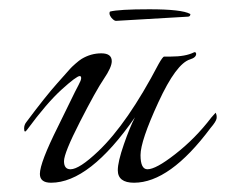

<svg xmlns="http://www.w3.org/2000/svg" viewBox="-20 -391 487 414"><path d="M390 -263Q360 -254 321.5 -170.5Q283 -87 283 -56.5Q283 -26 298 -26Q316 -26 357 -58Q401 -92 436 -138Q444 -147 445 -148Q448 -142 447 -135.5Q446 -129 434 -115Q346 3 269 3Q234 3 234 -24Q234 -42 247 -79.5Q260 -117 271 -138Q173 3 90 3Q66 3 66 -16Q66 -40 105 -118Q114 -136 129 -167Q144 -198 149.5 -208Q155 -218 155 -222.5Q155 -227 152 -227Q145 -227 113 -198Q81 -169 39 -112Q32 -102 32 -114Q32 -122 37 -128Q78 -183 103.5 -211.5Q129 -240 131.5 -243Q134 -246 142.5 -253.5Q151 -261 156 -264Q176 -276 198.5 -276Q221 -276 221 -259Q221 -246 204 -221Q187 -196 152.5 -128.5Q118 -61 118 -43.5Q118 -26 132 -26Q151 -26 192 -65Q255 -125 322 -253Q331 -269 334 -269H348Q380 -269 398 -278Q402 -280 403 -275Q403 -267 390 -263ZM384 -355 230 -346Q226 -346 220 -353Q214 -361 217 -366Q236 -371 302 -371Q372 -371 390 -361Q391 -361 390 -358Q389 -355 384 -355Z"/></svg>

Font: Italianno
Style: Regular
Weight: 400
Designer: Robert E. Leuschke
Foundry: Robert E. Leuschke
Version: Version 1.003